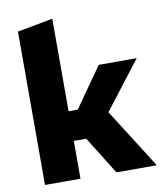

<svg xmlns="http://www.w3.org/2000/svg" viewBox="-85 -840 776 910"><g transform="rotate(-10 302.5 -385.0)"><path d="M57.7 0V-738L228.5 -770V-324.7H272.7L407.4 -516.4H590.2L332.4 -181.8H228.5V0ZM401.6 0 282.1 -191.8 388.6 -326.7 595.9 0Z"/></g></svg>

Font: REM Medium
Style: Regular
Weight: 500
Designer: Octavio Pardo
Foundry: Ashler Design
Version: Version 1.005;gftools[0.9.28]